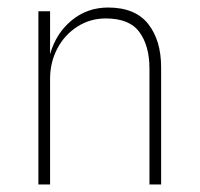

<svg xmlns="http://www.w3.org/2000/svg" viewBox="-20 -490 530 510"><path d="M377 -308V0H408V-311Q408 -383 373.5 -426.5Q339 -470 267 -470Q212 -470 170.5 -436Q129 -402 113 -346V-460H82V0H113V-280Q113 -324 132 -360.5Q151 -397 185 -419Q219 -441 261 -441Q324 -441 350.5 -404.5Q377 -368 377 -308Z"/></svg>

Font: Jost ExtraLight
Style: Regular
Weight: 250
Version: Version 3.710